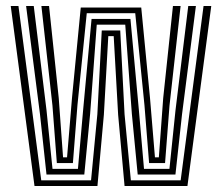

<svg xmlns="http://www.w3.org/2000/svg" viewBox="-20 -620 740 640"><path d="M95 0 15.8 -600H41.5L117.5 -19H283.5L304.5 -239L319.2 -518.5H380.8L395.2 -239L416.2 -19H582.2L658.5 -600H684.2L604.8 0H395.2L373.8 -237.2L359 -499.5H341L326.2 -237.2L304.8 0ZM135 -38.2 113.2 -239.8 67 -600H92.5L135 -253L155 -57.2H239.8L257.2 -254.5L285.2 -556.8H414.8L442.8 -254.5L460 -57.2H544.8L565 -252.5L607.5 -600H633L586.8 -239.2L564.8 -38.2H439L419.5 -240.8L397.5 -537.8H302.5L280.5 -241L261 -38.2ZM169.5 -76.5 154.8 -268.5 118 -600H143.5L175.8 -293.2L190.2 -95.5H203.5L220 -293.5L249.2 -595H450.8L480 -293.5L496.5 -95.5H509.5L524 -293L556.5 -600H582L545 -268L530.2 -76.5H477L461.5 -269.8L430.8 -576H269.2L238.2 -269.8L223 -76.5Z"/></svg>

Font: Big Shoulders Inline Display ExtraBold
Style: Regular
Weight: 800
Designer: Patric King
Foundry: XO Type Co
Version: Version 1.000